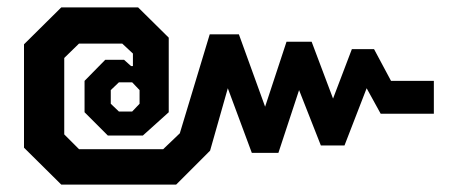

<svg xmlns="http://www.w3.org/2000/svg" viewBox="-20 -537 1220 520"><path d="M45 -137V-417L146 -517H354L437 -435V-233L367 -170H272L209 -233V-318L265 -375H316L335 -358H340V-392L311 -419H194L154 -380V-173L194 -133H422L467 -176L548 -444H627L698 -248L756 -424H824L882 -270L933 -404H993L1039 -318H1155V-229H1011L973 -298L913 -143H849L790 -293L734 -123H662L597 -298L549 -129L457 -37H146ZM338 -235 358 -256V-293L338 -314H302L280 -293V-256L302 -235Z"/></svg>

Font: Chakra Petch SemiBold
Style: Regular
Weight: 600
Designer: Katatrad Aksorn Co.,Ltd.
Foundry: Cadson Demak Co.,Ltd.
Version: Version 1.000; ttfautohint (v1.6)